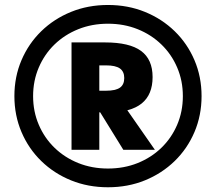

<svg xmlns="http://www.w3.org/2000/svg" viewBox="-20 -757 881 783"><path d="M420.3 6.7Q339 6.7 269.7 -21.5Q200.3 -49.7 148.4 -100.2Q96.5 -150.7 67.6 -218.6Q38.7 -286.5 38.7 -365Q38.7 -443.8 67.6 -511.5Q96.5 -579.3 148.4 -629.8Q200.3 -680.3 269.7 -708.5Q339 -736.7 420.3 -736.7Q501.7 -736.7 571 -708.5Q640.3 -680.3 692.3 -629.8Q744.2 -579.3 773.1 -511.5Q802 -443.8 802 -365Q802 -286.5 773.1 -218.6Q744.2 -150.7 692.3 -100.2Q640.3 -49.7 571 -21.5Q501.7 6.7 420.3 6.7ZM420.3 -69.7Q485.7 -69.7 541.3 -92Q596.9 -114.3 638.2 -154.3Q679.6 -194.4 702.6 -248.3Q725.7 -302.3 725.7 -365Q725.7 -427.7 702.6 -481.6Q679.6 -535.6 638.2 -575.6Q596.9 -615.7 541.3 -638Q485.7 -660.3 420.3 -660.3Q355 -660.3 299.4 -638Q243.8 -615.7 202.4 -575.7Q161.1 -535.6 138.1 -481.7Q115 -427.7 115 -365Q115 -302.3 138.1 -248.4Q161.1 -194.4 202.4 -154.4Q243.8 -114.3 299.4 -92Q355 -69.7 420.3 -69.7ZM271.7 -146V-584H408.3Q508.3 -584 555.3 -549.3Q602.3 -514.7 602.3 -442.7Q602.3 -371 557.7 -335Q513 -299 424.3 -299H313.7V-387H412.3Q451 -387 468.9 -399.3Q486.7 -411.7 486.7 -438.7Q486.7 -465.3 468.9 -477.9Q451 -490.4 412.3 -490.4H385V-146ZM483 -146 357 -350H469.6L611.7 -146Z"/></svg>

Font: M PLUS 2 Thin
Style: Regular
Weight: 100
Designer: Coji Morishita
Foundry: UNDERFOREST DESIGN
Version: Version 1.001